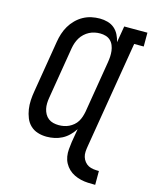

<svg xmlns="http://www.w3.org/2000/svg" viewBox="-137 -831 892 1127"><g transform="rotate(15 309.0 -268.0)"><path d="M553 207Q531 207 508.5 206Q486 205 465 200Q444 195 424.5 185.5Q405 176 390 161.5Q375 147 365 128.5Q355 110 351.5 88.5Q348 67 350 44.5Q352 22 355 0L369 -82Q355 -61 337 -43Q319 -25 297 -13.5Q275 -2 251 3Q227 8 204 8Q175 8 149.5 0Q124 -8 105 -26Q86 -44 76 -69Q66 -94 62 -120.5Q58 -147 59.5 -175Q61 -203 66 -231L118 -546Q122 -571 130 -596Q138 -621 151.5 -644Q165 -667 184.5 -686.5Q204 -706 227.5 -719Q251 -732 276.5 -737.5Q302 -743 328 -743Q352 -743 375.5 -736.5Q399 -730 416.5 -715Q434 -700 444.5 -679Q455 -658 460 -635L477 -735H618V-651H560L452 0Q449 17 448 33.5Q447 50 451.5 65Q456 80 466 92.5Q476 105 489.5 112Q503 119 520 121Q537 123 553 123ZM255 -76Q271 -76 286.5 -79Q302 -82 316.5 -89Q331 -96 344 -107Q357 -118 365.5 -132Q374 -146 379 -161.5Q384 -177 387 -192Q400 -271 413 -349.5Q426 -428 439 -507Q442 -525 443 -542.5Q444 -560 442 -577Q440 -594 433.5 -610Q427 -626 415 -637.5Q403 -649 386.5 -654Q370 -659 352 -659Q335 -659 318.5 -655.5Q302 -652 286.5 -644Q271 -636 257.5 -623.5Q244 -611 235 -596Q226 -581 220.5 -565Q215 -549 212 -532L160 -217Q157 -200 156.5 -182.5Q156 -165 159.5 -149Q163 -133 171 -118.5Q179 -104 192 -94Q205 -84 221.5 -80Q238 -76 255 -76Z"/></g></svg>

Font: Iosevka Curly Slab MdExObl
Style: Regular
Weight: 500
Width: 7
Italic angle: -9°
Monospace: yes
Designer: Belleve Invis
Foundry: Belleve Invis
Version: Version 11.1.0; ttfautohint (v1.8.3)